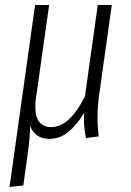

<svg xmlns="http://www.w3.org/2000/svg" viewBox="-20 -543 521 766"><path d="M369 -72Q369 -36 374 1L323 8Q315 -31 315 -64Q315 -83 316 -93Q286 -44 252.5 -16.5Q219 11 177 11Q120 11 100 -41Q100 8 89 81L73 197L18 203L120 -523H176L123 -148Q121 -136 121 -116Q121 -74 138 -55Q155 -36 184 -36Q258 -36 319 -159L370 -523H426L377 -175Q369 -122 369 -72Z"/></svg>

Font: Fira Sans Extra Condensed Light
Style: Italic
Weight: 300
Width: 3
Italic angle: -8°
Designer: Carrois Corporate & Edenspiekermann AG
Foundry: Carrois Corporate GbR & Edenspiekermann AG
Version: Version 4.203